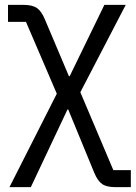

<svg xmlns="http://www.w3.org/2000/svg" viewBox="-20 -561 561 791"><path d="M76 -541Q113 -541 132 -528Q151 -515 165 -481L264 -247H267L410 -541H498L311 -181L447 140H519V210H456Q419 210 400.5 197Q382 184 368 150L261 -110H258L107 210H19L214 -175L87 -471H13V-541Z"/></svg>

Font: IBM Plex Sans SC
Style: Regular
Weight: 400
Designer: Mike Abbink; Paul van der Laan; Pieter van Rosmalen; Eunyou Noh; Wujin Sim; Chorong Kim; Dohee Lee; Yejin We; Jinhee Kim
Foundry: Sandoll Inc.
Version: Version 1.000